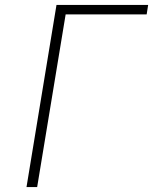

<svg xmlns="http://www.w3.org/2000/svg" viewBox="-20 -755 640 775"><path d="M87 0 208 -735H578L572 -697H245L130 0Z"/></svg>

Font: Iosevka Aile Extralight
Style: Italic
Weight: 200
Italic angle: -9°
Designer: Belleve Invis
Foundry: Belleve Invis
Version: Version 31.1.0; ttfautohint (v1.8.4)